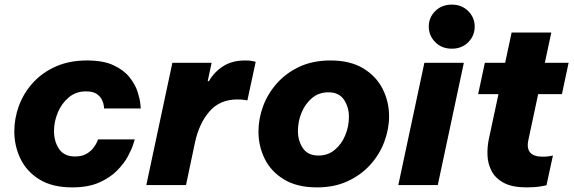

<svg xmlns="http://www.w3.org/2000/svg" viewBox="-20 -802 2487 832"><path d="M293 10Q207 10 151.5 -24Q96 -58 69 -113.5Q42 -169 42 -233Q42 -289 62 -343.5Q82 -398 122 -442.5Q162 -487 221 -513.5Q280 -540 357 -540Q428 -540 472.5 -519Q517 -498 541.5 -467Q566 -436 576 -405Q586 -374 588 -353Q590 -332 590 -332H431Q431 -332 430 -343Q429 -354 422 -369Q415 -384 399 -395Q383 -406 352 -406Q309 -406 278 -380Q247 -354 230.5 -314.5Q214 -275 214 -234Q214 -189 236 -156.5Q258 -124 305 -124Q335 -124 354 -135Q373 -146 384.5 -161Q396 -176 400.5 -187Q405 -198 405 -198H564Q564 -198 557.5 -177Q551 -156 534.5 -125Q518 -94 487.5 -63Q457 -32 409.5 -11Q362 10 293 10Z M614 0 727 -530H897L880 -450H885Q908 -490 947 -515Q986 -540 1042 -540Q1065 -540 1076.5 -537Q1088 -534 1088 -534L1052 -367Q1052 -367 1039.5 -369Q1027 -371 1008 -371Q933 -371 888 -319.5Q843 -268 825 -185L786 0Z M1354 10Q1267 10 1210.5 -24.5Q1154 -59 1127 -114Q1100 -169 1100 -232Q1100 -287 1120 -341.5Q1140 -396 1180 -441Q1220 -486 1278 -513Q1336 -540 1412 -540Q1498 -540 1554.5 -505.5Q1611 -471 1638.5 -416Q1666 -361 1666 -298Q1666 -243 1645.5 -188Q1625 -133 1585 -88.5Q1545 -44 1487 -17Q1429 10 1354 10ZM1360 -128Q1401 -128 1430.5 -152.5Q1460 -177 1476 -215.5Q1492 -254 1492 -296Q1492 -338 1470.5 -370Q1449 -402 1403 -402Q1362 -402 1332.5 -377.5Q1303 -353 1287 -314.5Q1271 -276 1271 -234Q1271 -192 1292.5 -160Q1314 -128 1360 -128Z M1938 -591Q1894 -591 1866 -619.5Q1838 -648 1838 -687Q1838 -726 1866 -754Q1894 -782 1938 -782Q1981 -782 2009 -754Q2037 -726 2037 -687Q2037 -647 2009 -619Q1981 -591 1938 -591ZM1706 0 1819 -530H1990L1877 0Z M2262 10Q2200 10 2163.5 -9.5Q2127 -29 2110.5 -60.5Q2094 -92 2092.5 -128Q2091 -164 2098 -198L2140 -394H2052L2081 -530H2169L2197 -661H2369L2341 -530H2444L2415 -394H2312L2270 -197Q2253 -123 2332 -123Q2349 -123 2362.5 -125.5Q2376 -128 2376 -128L2348 1Q2348 1 2323.5 5.5Q2299 10 2262 10Z"/></svg>

Font: Be Vietnam Pro ExtraBold
Style: Italic
Weight: 800
Italic angle: -12°
Designer: Lam Bao, Tony Le, Vietanh Nguyen
Foundry: Yellow Type Foundry
Version: Version 1.002; ttfautohint (v1.8.3)